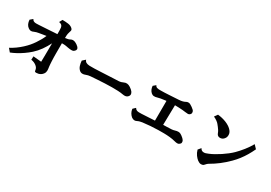

<svg xmlns="http://www.w3.org/2000/svg" viewBox="26 -1783 3949 2799"><g transform="rotate(30 2000.0 -383.0)"><path d="M524.9 -813Q547.9 -813 573.2 -811.5Q598.6 -810.1 621.1 -806.9Q643.6 -803.7 657.2 -797.9Q683.1 -787.6 697 -772.9Q710.9 -758.3 710.9 -746.1Q710.9 -737.8 709 -731.2Q707 -724.6 704.1 -716.8Q697.3 -699.7 692.6 -674.1Q688 -648.4 688 -615.2V-602.5Q714.8 -605 735.1 -610.6Q755.4 -616.2 769 -624Q777.3 -628.4 785.6 -631.1Q793.9 -633.8 803.2 -633.8Q812 -633.8 822 -632.1Q832 -630.4 842.8 -626Q857.9 -620.1 875.2 -608.4Q892.6 -596.7 904.8 -584Q914.6 -574.2 918.7 -565.7Q922.9 -557.1 922.9 -548.8Q922.9 -541 918.9 -532.7Q915 -524.4 908.2 -517.1Q902.8 -510.7 891.6 -503.4Q880.4 -496.1 854 -496.1Q844.2 -496.1 826.7 -498Q809.1 -500 793.9 -502.9Q783.2 -505.4 769 -507.8Q754.9 -510.3 740.2 -512.2Q732.4 -513.2 720.7 -513.4Q709 -513.7 687.5 -513.7Q687.5 -473.1 687.3 -430.2Q687 -387.2 687 -342.8Q687 -311 687.7 -278.3Q688.5 -245.6 689.9 -215.6Q691.4 -185.5 693.1 -161.4Q694.8 -137.2 696.8 -123Q699.2 -107.4 701.2 -91.6Q703.1 -75.7 703.1 -65.9Q703.1 -33.2 687.7 -10Q672.4 13.2 651.9 25.9Q630.9 38.6 612.3 42.7Q593.8 46.9 578.1 46.9Q562.5 46.9 556.4 42.2Q550.3 37.6 548.8 21Q545.9 -18.1 509.8 -45.9Q492.7 -59.6 470.7 -69.1Q448.7 -78.6 420.9 -83L423.8 -141.1L560.1 -128.9Q561 -174.3 561.8 -226.3Q562.5 -278.3 563 -333.3Q563.5 -388.2 563.5 -440.9Q528.8 -371.6 483.9 -308.3Q439 -245.1 383.8 -195.8Q339.4 -156.2 290.3 -122.1Q241.2 -87.9 191.9 -61.3Q142.6 -34.7 97.2 -17.1L51.8 -70.8Q98.6 -94.7 144.8 -127.9Q190.9 -161.1 231.4 -198.5Q272 -235.8 301.8 -271Q329.1 -303.2 354.5 -340.3Q379.9 -377.4 401.9 -416.5Q423.8 -455.6 439.9 -493.7Q408.2 -488.8 377.2 -483.9Q346.2 -479 318.8 -474.1Q301.8 -471.2 284.4 -466.8Q267.1 -462.4 249 -454.1Q237.8 -448.7 226.6 -445.6Q215.3 -442.4 204.1 -442.9Q182.6 -444.3 159.2 -461.9Q111.3 -497.6 106.9 -575.2L149.9 -611.8Q155.3 -601.1 163.8 -592.8Q172.4 -584.5 186 -580.1Q199.7 -575.7 218.8 -575.7Q237.8 -575.7 263.2 -577.1Q314.9 -580.1 368.7 -583.5Q422.4 -586.9 471.2 -589.8Q495.1 -591.3 518.3 -593Q541.5 -594.7 564 -595.7V-655.8Q564 -683.1 561.3 -701.4Q558.6 -719.7 550.8 -731.9Q543.5 -744.1 530.8 -750.7Q518.1 -757.3 497.1 -761.2Z M1112.8 -482.9Q1121.6 -456.1 1142.8 -444.3Q1164.1 -432.6 1199 -430.9Q1233.9 -429.2 1284.2 -431.2Q1332 -433.1 1385.3 -435.5Q1438.5 -438 1491.5 -440.7Q1544.4 -443.4 1592 -445.6Q1639.6 -447.8 1676.8 -449.2Q1701.2 -450.2 1720.7 -456.3Q1740.2 -462.4 1753.9 -469.2Q1805.7 -494.6 1859.9 -459Q1898.4 -434.1 1914.8 -411.6Q1931.2 -389.2 1931.2 -369.1Q1931.2 -355 1922.6 -341.6Q1914.1 -328.1 1899.9 -318.8Q1887.7 -311.5 1870.6 -308.8Q1853.5 -306.2 1823.2 -312Q1790.5 -318.4 1743.7 -320.8Q1696.8 -323.2 1640.6 -322.8Q1584.5 -322.3 1524.2 -319.6Q1463.9 -316.9 1404.3 -313Q1344.7 -309.1 1291 -305.2Q1272.5 -303.7 1251.7 -299.3Q1231 -294.9 1215.8 -288.1Q1190.4 -276.9 1164.1 -278.1Q1137.7 -279.3 1116.2 -298.8Q1089.8 -323.2 1078.4 -360.4Q1066.9 -397.5 1064 -439Z M2804.2 -245.1Q2811.5 -245.1 2822.5 -243.2Q2833.5 -241.2 2842.8 -235.8Q2854 -230 2868.7 -219.2Q2883.3 -208.5 2897 -195.6Q2910.6 -182.6 2918.9 -168.9Q2924.3 -161.1 2925.5 -151.6Q2926.8 -142.1 2926.8 -136.2Q2926.8 -125.5 2921.6 -118.7Q2916.5 -111.8 2909.2 -105Q2894 -91.3 2874 -90.8Q2854 -90.3 2825.2 -98.1Q2779.3 -110.4 2730 -115.2Q2680.7 -120.1 2631.6 -120.6Q2582.5 -121.1 2536.1 -120.1Q2474.6 -118.7 2409.9 -114.3Q2345.2 -109.9 2279.8 -101.1Q2264.2 -99.1 2241.9 -93.5Q2219.7 -87.9 2203.1 -79.1Q2182.1 -67.4 2161.1 -68.8Q2149.9 -69.8 2138.2 -74Q2126.5 -78.1 2115.2 -86.9Q2091.3 -106.4 2074.7 -135.3Q2058.1 -164.1 2054.2 -200.2L2095.2 -238.8Q2100.6 -230 2107.9 -222.2Q2115.2 -214.4 2127.9 -209Q2140.6 -204.1 2159.9 -202.9Q2179.2 -201.7 2206.1 -203.1Q2262.7 -206.1 2317.9 -209.2Q2373 -212.4 2426.3 -215.3L2427.7 -547.9Q2421.4 -547.4 2414.8 -546.6Q2408.2 -545.9 2401.9 -544.9Q2364.7 -540.5 2335.4 -535.4Q2306.2 -530.3 2291 -524.9Q2259.8 -514.6 2233.9 -516.1Q2208 -517.6 2188 -536.1Q2167 -555.7 2156.2 -580.8Q2145.5 -606 2143.1 -637.2L2185.1 -672.9Q2189 -663.6 2196.5 -655.5Q2204.1 -647.5 2215.8 -643.1Q2228.5 -638.7 2244.4 -637.9Q2260.3 -637.2 2279.8 -637.2Q2305.7 -637.2 2342.3 -638.7Q2378.9 -640.1 2419.9 -642.6Q2460.9 -645 2501.2 -647.5Q2541.5 -649.9 2575.2 -651.9Q2613.3 -654.3 2637.7 -660.9Q2662.1 -667.5 2681.2 -678.2Q2688 -682.1 2696 -685.1Q2704.1 -688 2715.8 -688Q2728 -688 2735.8 -685.8Q2743.7 -683.6 2752.9 -678.2Q2769.5 -668.9 2789.6 -655Q2809.6 -641.1 2823.2 -627Q2833.5 -615.7 2836.7 -605Q2839.8 -594.2 2839.8 -583Q2839.8 -576.7 2836.2 -568.6Q2832.5 -560.5 2824.2 -553.2Q2810.1 -540.5 2793.2 -540Q2776.4 -539.6 2747.1 -543.9Q2729 -546.9 2699 -549.6Q2668.9 -552.2 2634.8 -553.7Q2600.6 -555.2 2568.8 -555.2H2566.9L2560.1 -221.7Q2576.7 -222.2 2593 -222.4Q2609.4 -222.7 2625 -223.1Q2669.9 -224.1 2699.5 -226.3Q2729 -228.5 2750 -235.8Q2762.7 -240.7 2778.1 -242.9Q2793.5 -245.1 2804.2 -245.1Z M3179.2 -750Q3214.4 -746.6 3250.5 -738Q3286.6 -729.5 3320.3 -716.1Q3354 -702.6 3380.9 -685.1Q3400.4 -672.9 3418.7 -655.5Q3437 -638.2 3449 -616.7Q3460.9 -595.2 3460.9 -569.8Q3460.9 -545.4 3453.9 -529.3Q3446.8 -513.2 3433.1 -498Q3407.7 -471.2 3371.1 -471.2Q3353 -471.2 3337.6 -480.2Q3322.3 -489.3 3314 -511.2Q3304.2 -537.6 3291.5 -557.6Q3278.8 -577.6 3265.4 -594.5Q3252 -611.3 3238.8 -627.9Q3227.1 -643.6 3201.7 -662.4Q3176.3 -681.2 3141.1 -696.8ZM3910.2 -588.9Q3881.3 -526.9 3849.1 -472.7Q3816.9 -418.5 3779.3 -369.6Q3741.7 -320.8 3695.8 -274.9Q3628.4 -207.5 3560.3 -155.5Q3492.2 -103.5 3425.8 -65.9Q3408.7 -56.6 3394 -42.2Q3379.4 -27.8 3372.1 -19Q3362.8 -7.8 3350.1 -3.9Q3337.4 0 3326.2 0Q3309.1 0 3294.2 -6.3Q3279.3 -12.7 3264.2 -23.9Q3238.8 -43.5 3213.6 -77.4Q3188.5 -111.3 3174.8 -160.2L3213.9 -207Q3224.6 -187.5 3238.5 -178.2Q3252.4 -168.9 3274.9 -168.9Q3289.1 -168.9 3304.9 -173.6Q3320.8 -178.2 3346.2 -189Q3384.3 -204.6 3428 -228.8Q3471.7 -252.9 3515.9 -282.2Q3560.1 -311.5 3599.9 -342.8Q3639.6 -374 3669.9 -403.8Q3720.2 -453.6 3769.5 -515.6Q3818.8 -577.6 3856.9 -645Z"/></g></svg>

Font: BIZ UDMincho
Style: Bold
Weight: 700
Monospace: yes
Designer: TypeBank Co., Ltd.
Foundry: Morisawa Inc.
Version: Version 1.06